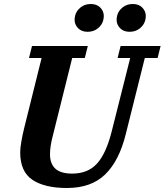

<svg xmlns="http://www.w3.org/2000/svg" viewBox="-20 -928 823 960"><path d="M315 12Q203 12 142 -29Q81 -70 81 -166Q81 -187 86.5 -219Q92 -251 101 -288L188 -638H125L140 -698H419L404 -638H341L244 -249Q230 -196 230 -157Q230 -109 257 -84.5Q284 -60 341 -60Q419 -60 464.5 -109.5Q510 -159 538 -269L631 -638H568L583 -698H783L768 -638H704L609 -258Q576 -124 506 -56Q436 12 315 12ZM418 -769Q388 -769 370.5 -787Q353 -805 353 -829Q353 -839 356 -851Q362 -874 383 -891Q404 -908 434 -908Q464 -908 481.5 -890Q499 -872 499 -848Q499 -838 496 -826Q490 -803 469 -786Q448 -769 418 -769ZM628 -769Q598 -769 580.5 -787Q563 -805 563 -829Q563 -839 566 -851Q572 -874 593 -891Q614 -908 644 -908Q674 -908 691.5 -890Q709 -872 709 -848Q709 -838 706 -826Q700 -803 679 -786Q658 -769 628 -769Z"/></svg>

Font: IBM Plex Serif
Style: Bold Italic
Weight: 700
Italic angle: -14°
Designer: Mike Abbink, Paul van der Laan, Pieter van Rosmalen
Foundry: Bold Monday
Version: Version 3.001